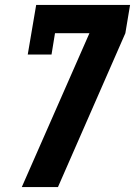

<svg xmlns="http://www.w3.org/2000/svg" viewBox="-20 -755 545 775"><path d="M68 0 341 -621H202L188 -535H92L126 -735H505L486 -621L214 0Z"/></svg>

Font: Iosevka Curly Slab HvObl
Style: Regular
Weight: 900
Italic angle: -9°
Monospace: yes
Designer: Belleve Invis
Foundry: Belleve Invis
Version: Version 11.1.0; ttfautohint (v1.8.3)